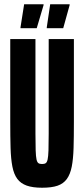

<svg xmlns="http://www.w3.org/2000/svg" viewBox="-20 -871 394 899"><path d="M177 8Q133 8 105 -2Q77 -12 61 -33.5Q45 -55 38 -91Q31 -127 29.5 -178.5Q28 -230 28 -301V-688H146V-246Q146 -196 147 -167Q148 -138 151 -124.5Q154 -111 160 -107Q166 -103 177 -103Q188 -103 194 -107Q200 -111 203 -124.5Q206 -138 207 -167Q208 -196 208 -246V-688H326V-301Q326 -230 324.5 -178.5Q323 -127 316 -91Q309 -55 293 -33Q277 -11 249.5 -1.5Q222 8 177 8ZM76 -739V-743L93 -851H184V-847L152 -739ZM199 -739V-743L215 -851H306V-847L276 -739Z"/></svg>

Font: Saira UltraCondensed ExtraBold
Style: Regular
Weight: 800
Width: 1
Designer: Hector Gatti with collaboration of the Omnibus-Type team
Foundry: Omnibus-Type
Version: Version 1.101